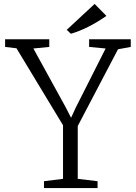

<svg xmlns="http://www.w3.org/2000/svg" viewBox="-20 -958 693 978"><path d="M6 0ZM301 -47V-320L64 -712L6 -719V-758H231V-719L150 -711L316 -409L342 -358L366 -410L518 -711L434 -719V-758H646V-719L581 -707L376 -316V-47L477 -35V0H204V-35ZM462 -938 522 -877Q427 -811 341 -786L320 -806Z"/></svg>

Font: Martel Light
Style: Regular
Weight: 300
Designer: Dan Reynolds
Foundry: Dan Reynolds
Version: Version 1.001; ttfautohint (v1.1) -l 5 -r 5 -G 72 -x 0 -D la